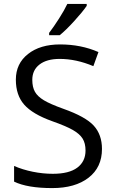

<svg xmlns="http://www.w3.org/2000/svg" viewBox="-20 -951 589 981"><path d="M501 -190Q501 -96 432.5 -43Q364 10 247 10Q120 10 52 -23V-103Q96 -84 147.5 -73.5Q199 -63 250 -63Q333 -63 375 -94.5Q417 -126 417 -182Q417 -219 402 -243Q387 -267 352 -287Q317 -307 246 -332Q146 -368 103.5 -416.5Q61 -465 61 -544Q61 -626 123 -675Q185 -724 287 -724Q394 -724 483 -685L457 -613Q369 -650 285 -650Q219 -650 182 -621.5Q145 -593 145 -543Q145 -506 158.5 -482Q172 -458 204.5 -438.5Q237 -419 304 -395Q417 -355 459 -309Q501 -263 501 -190ZM231 -783Q254 -813 281.5 -856Q309 -899 324 -931H423V-921Q401 -889 358.5 -842.5Q316 -796 285 -771H231Z"/></svg>

Font: Stephens Clock
Style: Regular
Weight: 400
Designer: Peter Wiegel (catfonts.de) with slight modifications by DT1.org
Version: Version 0.9.1